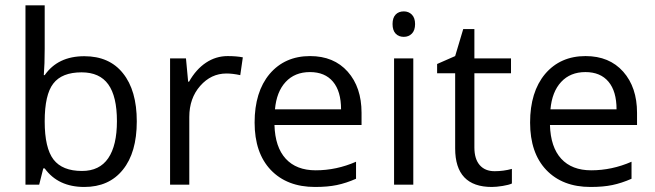

<svg xmlns="http://www.w3.org/2000/svg" viewBox="-20 -704 2496 732"><path d="M150.4 -417.5Q200.7 -489.7 301.3 -489.7Q397 -489.7 448.7 -424.8Q501.5 -359.4 501.5 -241.2Q501.5 -122.1 448.2 -56.6Q395.5 8.8 301.3 8.8Q201.7 8.8 150.4 -62H145L129.4 0H77.1V-683.6H150.4V-517.6Q150.4 -459 147 -417.5ZM425.8 -242.2Q425.8 -336.4 392.8 -382.3Q359.9 -428.2 291 -428.2Q215.8 -428.2 183.1 -385.3Q150.4 -343.3 150.4 -241.2Q150.4 -139.6 184.1 -95.7Q217.8 -52.2 292.5 -52.2Q359.4 -52.2 392.6 -100.8Q425.8 -149.4 425.8 -242.2Z M700.7 -392.6Q727.5 -439.9 765.4 -465.1Q803.2 -490.2 848.1 -490.2Q881.3 -490.2 905.8 -485.4L896 -417.5Q867.2 -423.8 843.3 -423.8Q784.7 -423.8 743.2 -376.5Q701.7 -329.1 701.7 -258.3V0H628.4V-481.4H689L697.3 -392.6Z M1264.2 1.5Q1229.5 8.8 1181.2 8.8Q1074.2 8.8 1012.2 -56.2Q950.7 -121.1 950.7 -236.8Q950.7 -353.5 1007.8 -421.9Q1065.9 -490.2 1162.1 -490.2Q1252.9 -490.2 1305.7 -430.7Q1358.4 -371.1 1358.4 -273.9V-227.5H1026.4Q1028.8 -143.1 1069.3 -98.9Q1109.9 -54.7 1183.6 -54.7Q1262.7 -54.7 1337.4 -87.4V-22.5Q1299.8 -5.9 1264.2 1.5ZM1280.3 -287.1Q1280.3 -356 1249.5 -392.6Q1218.8 -429.2 1161.6 -429.2Q1104 -429.2 1069.1 -391.6Q1034.2 -354 1028.3 -287.1Z M1519.5 -563.5Q1500 -563.5 1488.3 -575.9Q1476.6 -588.4 1476.6 -612.3Q1476.6 -636.2 1488.3 -648.4Q1500 -660.6 1519.5 -660.6Q1538.1 -660.6 1550.3 -648.2Q1562.5 -635.7 1562.5 -612.3Q1562.5 -588.4 1550.3 -575.9Q1538.1 -563.5 1519.5 -563.5ZM1555.7 -481.4V0H1482.4V-481.4Z M1788.6 -141.6Q1788.6 -98.1 1808.8 -74.7Q1829.1 -51.3 1865.7 -51.3Q1899.9 -51.3 1931.6 -60.1V-4.4Q1920.4 1 1896.5 4.9Q1872.1 8.8 1855 8.8Q1715.3 8.8 1715.3 -138.2V-424.8H1646.5V-460L1715.3 -490.2L1746.1 -593.3H1788.6V-481.4H1928.2V-424.8H1788.6Z M2314.5 1.5Q2279.8 8.8 2231.4 8.8Q2124.5 8.8 2062.5 -56.2Q2001 -121.1 2001 -236.8Q2001 -353.5 2058.1 -421.9Q2116.2 -490.2 2212.4 -490.2Q2303.2 -490.2 2356 -430.7Q2408.7 -371.1 2408.7 -273.9V-227.5H2076.7Q2079.1 -143.1 2119.6 -98.9Q2160.2 -54.7 2233.9 -54.7Q2313 -54.7 2387.7 -87.4V-22.5Q2350.1 -5.9 2314.5 1.5ZM2330.6 -287.1Q2330.6 -356 2299.8 -392.6Q2269 -429.2 2211.9 -429.2Q2154.3 -429.2 2119.4 -391.6Q2084.5 -354 2078.6 -287.1Z"/></svg>

Font: Khula Regular
Style: Regular
Weight: 400
Designer: Erin McLaughlin, Steve Matteson
Version: Version 1.000;PS 1.0;hotconv 1.0.72;makeotf.lib2.5.5900